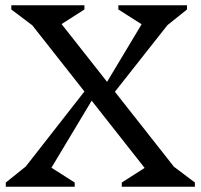

<svg xmlns="http://www.w3.org/2000/svg" viewBox="-20 -710 763 730"><path d="M443 0V-16L576 -101V-13L53 -677L125 -597L23 -674V-690H301V-674L168 -589V-677L691 -13L619 -93L721 -16V0ZM2 0V-16L98 -93L28 -13L318 -384L353 -368L140 -13V-95L264 -16V0ZM341 -322 554 -677V-595L430 -674V-690H691V-674L595 -597L666 -677L386 -322Z"/></svg>

Font: Platypi Light
Style: Regular
Weight: 300
Designer: David Sargent
Foundry: Bolt Cutter Type
Version: Version 1.200